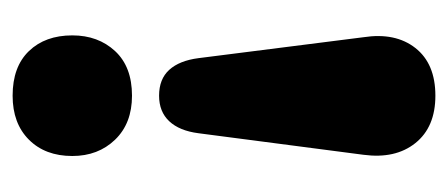

<svg xmlns="http://www.w3.org/2000/svg" viewBox="-228 -310 727 312"><g transform="rotate(-90 136.0 -154.5)"><path d="M136 189Q85 189 59 156.5Q33 124 40 72L75 -196Q79 -227 94.5 -243.5Q110 -260 136 -260Q163 -260 178 -243.5Q193 -227 197 -196L231 72Q239 124 213.5 156.5Q188 189 136 189ZM136 -304Q91 -304 64.5 -331.5Q38 -359 38 -401Q38 -445 64.5 -471.5Q91 -498 136 -498Q183 -498 208.5 -471.5Q234 -445 234 -401Q234 -359 208.5 -331.5Q183 -304 136 -304Z"/></g></svg>

Font: Nunito ExtraLight Black
Style: Regular
Weight: 900
Version: Version 3.602